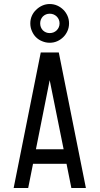

<svg xmlns="http://www.w3.org/2000/svg" viewBox="-20 -948 502 968"><path d="M48.8 0Q83 -170.9 185.5 -683.6Q208 -683.6 276.4 -683.6Q310.5 -512.7 413.1 0Q394.5 0 339.8 0Q334 -30.3 315.4 -122.1Q273.4 -122.1 146.5 -122.1Q140.6 -91.8 122.1 0Q103.5 0 48.8 0ZM161.1 -195.3Q196.3 -195.3 300.8 -195.3Q283.2 -282.2 230.5 -543.9Q213.9 -457 161.1 -195.3ZM328.1 -830.1Q328.1 -809.6 320.3 -792Q312.5 -774.4 299.8 -761.7Q286.1 -748 268.6 -740.2Q251 -732.4 230.5 -732.4Q210.9 -732.4 192.4 -740.2Q174.8 -747.1 161.1 -760.7Q148.4 -773.4 140.6 -792Q132.8 -809.6 132.8 -830.1Q132.8 -850.6 140.6 -868.2Q148.4 -885.7 162.1 -898.4Q175.8 -912.1 193.4 -919.9Q210.9 -927.7 230.5 -927.7Q251 -927.7 268.6 -919.9Q286.1 -912.1 299.8 -898.4Q312.5 -885.7 320.3 -868.2Q328.1 -850.6 328.1 -830.1ZM230.5 -878.9Q210.9 -878.9 196.3 -865.2Q182.6 -850.6 182.6 -830.1Q182.6 -809.6 196.3 -794.9Q210.9 -781.2 230.5 -781.2Q251 -781.2 265.6 -794.9Q280.3 -809.6 280.3 -830.1Q280.3 -850.6 265.6 -865.2Q251 -878.9 230.5 -878.9Z"/></svg>

Font: ZAANS 2018
Style: Regular
Weight: 400
Designer: Counter Creatives
Version: Version 1.0 - 24-01-18